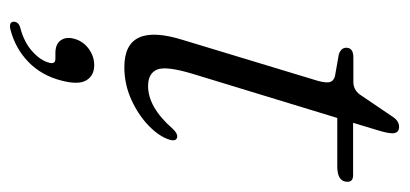

<svg xmlns="http://www.w3.org/2000/svg" viewBox="-233 -337 802 376"><g transform="rotate(90 168.0 -149.0)"><path d="M129 -404 86.5 -411.5Q73.5 -416 73.5 -426Q73.5 -440 92.5 -440H140.5Q155.5 -440 165 -452.5L209 -517.5Q217 -529.5 228.5 -529.5Q241 -529.5 241 -516Q241 -507 235 -487.5L220.5 -439.5H323Q336 -439.5 336 -428.5Q336 -408.5 306 -408.5H211L124.5 -125Q109 -73.5 116.2 -55.8Q123.5 -38 148.5 -38Q190 -38 232 -86Q241.5 -96 248 -95Q257 -94 254 -81.5Q248 -60.5 226.8 -39.8Q205.5 -19 175.2 -5.2Q145 8.5 111.5 8.5Q22 8.5 58.5 -107L135 -359.5Q142.5 -382 141.2 -391.5Q140 -401 129 -404ZM84 143.5Q66 143.5 58.8 132.8Q51.5 122 56 106.5Q60.5 89.5 75.2 78.5Q90 67.5 107.5 67.5Q128 67.5 137.2 82.8Q146.5 98 138 131Q128 170.5 101.5 196.2Q75 222 38 231.5Q23.5 235 22.5 225.5Q22.5 215 35.5 212Q63.5 204.5 81.2 188.2Q99 172 103 155Q106 143.5 95 143.5Z"/></g></svg>

Font: Fraunces 72pt Soft Light
Style: Italic
Weight: 300
Italic angle: -16°
Version: Version 1.000;[b76b70a41]